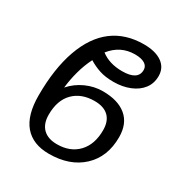

<svg xmlns="http://www.w3.org/2000/svg" viewBox="-171 -853 941 990"><g transform="rotate(30 300.0 -358.0)"><path d="M211.9 -520.5Q189.5 -476.1 175.8 -425.8Q162.1 -375.5 156.7 -325.7Q191.4 -365.2 240 -387.2Q288.6 -409.2 339.8 -409.2Q430.7 -409.2 480.5 -367.4Q530.3 -325.7 530.3 -245.1Q530.3 -127.9 456.3 -59.1Q382.3 9.8 258.8 9.8Q163.1 9.8 113 -48.8Q63 -107.4 63 -224.6Q63 -385.3 103.3 -498.3Q143.6 -611.3 219 -668Q294.4 -724.6 402.8 -724.6Q471.7 -724.6 510.5 -697Q549.3 -669.4 549.3 -620.1Q549.3 -576.2 524.9 -544.4Q500.5 -512.7 457.5 -495.4Q414.6 -478 361.3 -478Q313 -478 277.6 -489.7Q242.2 -501.5 211.9 -520.5ZM157.7 -165Q157.7 -111.3 186.8 -82.5Q215.8 -53.7 270.5 -53.7Q348.6 -53.7 394.8 -102.1Q440.9 -150.4 440.9 -235.4Q440.9 -288.6 412.1 -316.4Q383.3 -344.2 328.6 -344.2Q250 -344.2 203.9 -297.6Q157.7 -251 157.7 -165ZM466.8 -608.9Q466.8 -631.8 446.3 -644.3Q425.8 -656.7 388.7 -656.7Q302.2 -656.7 246.6 -586.4Q296.4 -547.9 372.6 -547.9Q466.8 -547.9 466.8 -608.9Z"/></g></svg>

Font: Cousine
Style: Italic
Weight: 400
Italic angle: -12°
Monospace: yes
Designer: Steve Matteson
Foundry: Monotype Imaging Inc.
Version: Version 1.21